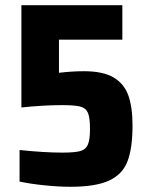

<svg xmlns="http://www.w3.org/2000/svg" viewBox="-20 -708 567 736"><path d="M55 -12V-133Q150 -123 219 -123Q267 -123 288 -129Q309 -135 317 -154Q325 -173 325 -214Q325 -257 317 -275.5Q309 -294 288 -299.5Q267 -305 217 -305Q147 -305 62 -296V-688H449V-556H206V-429Q256 -435 302 -435Q375 -435 415.5 -411Q456 -387 472 -342Q488 -297 488 -227Q488 -139 468.5 -89Q449 -39 397.5 -15.5Q346 8 250 8Q206 8 151.5 2.5Q97 -3 55 -12Z"/></svg>

Font: Saira Semi Condensed
Style: Bold
Weight: 700
Width: 4
Designer: Hector Gatti with collaboration of the Omnibus-Type team
Foundry: Omnibus-Type
Version: Version 1.001; ttfautohint (v1.8)